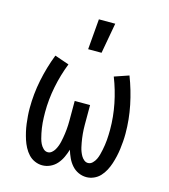

<svg xmlns="http://www.w3.org/2000/svg" viewBox="-113 -844 826 941"><g transform="rotate(15 300.0 -373.5)"><path d="M188 8Q169 8 150.5 0Q132 -8 118.5 -22.5Q105 -37 95.5 -55Q86 -73 80 -91.5Q74 -110 69.5 -129.5Q65 -149 62.5 -168.5Q60 -188 58.5 -207.5Q57 -227 57 -247Q57 -319 71.5 -390Q86 -461 112 -528L185 -503Q161 -442 148 -377Q135 -312 135 -247Q135 -234 135.5 -220.5Q136 -207 137 -194Q138 -181 140 -168Q142 -155 144.5 -142.5Q147 -130 150.5 -117Q154 -104 159.5 -92.5Q165 -81 175 -71Q185 -61 198 -61Q209 -61 218 -68.5Q227 -76 232.5 -85.5Q238 -95 242 -105.5Q246 -116 248.5 -127Q251 -138 253 -149Q255 -160 256.5 -171Q258 -182 259 -193Q260 -204 260.5 -215.5Q261 -227 261 -238Q261 -249 261 -260V-338H339V-260Q339 -249 339 -238Q339 -227 339.5 -215.5Q340 -204 341 -193Q342 -182 343.5 -171Q345 -160 347 -149Q349 -138 351.5 -127Q354 -116 358 -105.5Q362 -95 367.5 -85.5Q373 -76 382 -68.5Q391 -61 402 -61Q415 -61 425 -71Q435 -81 440.5 -92.5Q446 -104 449.5 -117Q453 -130 455.5 -142.5Q458 -155 460 -168Q462 -181 463 -194Q464 -207 464.5 -220.5Q465 -234 465 -247Q465 -312 452 -377Q439 -442 415 -503L488 -528Q514 -461 528.5 -390Q543 -319 543 -247Q543 -227 541.5 -207.5Q540 -188 537.5 -168.5Q535 -149 530.5 -129.5Q526 -110 520 -91.5Q514 -73 504.5 -55Q495 -37 481.5 -22.5Q468 -8 449.5 0Q431 8 412 8Q391 8 371.5 -1Q352 -10 338 -26Q324 -42 315 -61.5Q306 -81 300 -101Q294 -81 285 -61.5Q276 -42 262 -26Q248 -10 228.5 -1Q209 8 188 8ZM259 -600 272 -755H355L327 -600Z"/></g></svg>

Font: Iosevka Extended
Style: Regular
Weight: 400
Width: 7
Monospace: yes
Designer: Belleve Invis
Foundry: Belleve Invis
Version: Version 32.5.0; ttfautohint (v1.8.4)